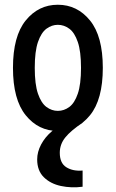

<svg xmlns="http://www.w3.org/2000/svg" viewBox="-20 -548 493 817"><path d="M226.1 9.3Q143.6 9.3 89.4 -57.6Q35.2 -124.5 35.2 -259.3Q35.2 -394 89.4 -460.9Q143.6 -527.8 226.1 -527.8Q308.6 -527.8 363 -460.9Q417.5 -394 417.5 -259.3Q417.5 -124.5 363 -57.6Q308.6 9.3 226.1 9.3ZM226.1 -76.2Q252.4 -76.2 274.9 -92.8Q297.4 -109.4 311 -149.2Q324.7 -189 324.7 -259.3Q324.7 -329.6 311 -369.4Q297.4 -409.2 274.9 -425.8Q252.4 -442.4 226.1 -442.4Q200.2 -442.4 177.7 -425.8Q155.3 -409.2 141.6 -369.4Q127.9 -329.6 127.9 -259.3Q127.9 -189 141.6 -149.2Q155.3 -109.4 177.7 -92.8Q200.2 -76.2 226.1 -76.2ZM331.5 246.6Q283.7 252.9 239.3 243.4Q194.8 233.9 166.5 206.1Q138.2 178.2 138.2 130.4Q138.2 98.6 154.8 67.1Q171.4 35.6 200.9 10.5Q230.5 -14.6 269 -26.4H332.5Q281.2 7.8 257.8 36.9Q234.4 65.9 234.4 102.1Q234.4 146.5 262.5 163.8Q290.5 181.2 331.5 177.7Z"/></svg>

Font: Voltaire
Style: Regular
Weight: 400
Designer: Yvonne Schüttler, Eben Sorkin, Emma Marichal
Foundry: Sorkin Type Co.
Version: Version 1.010; ttfautohint (v1.8.4.7-5d5b)